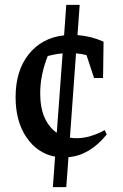

<svg xmlns="http://www.w3.org/2000/svg" viewBox="-20 -637 506 788"><path d="M252 131H197L206 6Q133 -8 88.5 -73.5Q44 -139 44 -238Q44 -347 98 -414.5Q152 -482 243 -492L252 -617H307L298 -493Q353 -489 405 -466L403 -317H366L335 -411Q314 -416 292 -418L267 -72Q332 -61 410 -103L418 -85Q348 1 261 8ZM145 -254Q145 -195 163 -154.5Q181 -114 213 -92L237 -418Q206 -415 176 -407Q161 -370 153 -331Q145 -292 145 -254Z"/></svg>

Font: Piazzolla Medium
Style: Regular
Weight: 500
Designer: Juan Pablo del Peral
Foundry: Huerta Tipografica
Version: Version 1.330